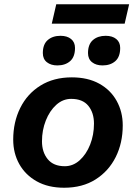

<svg xmlns="http://www.w3.org/2000/svg" viewBox="-20 -872 638 901"><path d="M281 9Q206 9 152.5 -21Q99 -51 70.5 -102Q42 -153 42 -217Q42 -299 75 -365.5Q108 -432 170 -470.5Q232 -509 317 -509Q392 -509 445.5 -479.5Q499 -450 527.5 -398.5Q556 -347 556 -284Q556 -201 523 -135Q490 -69 428.5 -30Q367 9 281 9ZM284 -92Q323 -92 354 -120Q385 -148 403 -193.5Q421 -239 421 -292Q421 -343 394.5 -375.5Q368 -408 314 -408Q275 -408 244 -380Q213 -352 195 -306.5Q177 -261 177 -209Q177 -158 204 -125Q231 -92 284 -92ZM461 -565Q431 -565 412 -580Q393 -595 393 -623Q393 -664 416 -684Q439 -704 476 -704Q507 -704 525.5 -689Q544 -674 544 -647Q544 -605 521 -585Q498 -565 461 -565ZM249 -565Q219 -565 200 -580Q181 -595 181 -623Q181 -664 204 -684Q227 -704 264 -704Q295 -704 313.5 -689Q332 -674 332 -647Q332 -605 309 -585Q286 -565 249 -565ZM586 -852 565 -761H223L244 -852Z"/></svg>

Font: Work Sans SemiBold
Style: Italic
Weight: 600
Italic angle: -13°
Designer: Wei Huang
Foundry: Wei Huang
Version: Version 2.012; ttfautohint (v1.8.3)